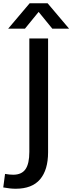

<svg xmlns="http://www.w3.org/2000/svg" viewBox="-74 -916 444 1178"><path d="M0 0ZM-54 234 -43 151Q-15 156 7 156Q59 156 82.5 122Q106 88 106 16V-680H221V18Q221 126 172 184Q123 242 22 242Q-11 242 -54 234ZM247 -740 163 -843 79 -740H-24L108 -896H218L350 -740Z"/></svg>

Font: Martel Sans SemiBold
Style: Regular
Weight: 600
Designer: Dan Reynolds and Mathieu Réguer
Foundry: Dan Reynolds and Mathieu Réguer
Version: Version 1.002; ttfautohint (v1.1) -l 5 -r 5 -G 72 -x 0 -D la